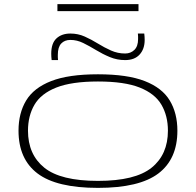

<svg xmlns="http://www.w3.org/2000/svg" viewBox="-20 -903 952 933"><path d="M70 -268Q70 -353 107 -414.5Q144 -476 228.5 -509Q313 -542 456 -542Q599 -542 683.5 -509Q768 -476 805 -414.5Q842 -353 842 -268Q842 -130 749.5 -60Q657 10 456 10Q255 10 162.5 -60Q70 -130 70 -268ZM116 -268Q116 -152 195.5 -88Q275 -24 456 -24Q637 -24 716.5 -88Q796 -152 796 -268Q796 -340 764.5 -394Q733 -448 659 -477.5Q585 -507 456 -507Q328 -507 253.5 -477.5Q179 -448 147.5 -394Q116 -340 116 -268ZM231 -611Q230 -619 229.5 -627Q229 -635 229 -642Q229 -693 254.5 -716.5Q280 -740 322 -740Q359 -740 391.5 -725.5Q424 -711 455.5 -691.5Q487 -672 519.5 -657.5Q552 -643 588 -643Q615 -643 633 -660.5Q651 -678 651 -713Q651 -719 651 -726Q651 -733 650 -740H681Q682 -732 682.5 -724Q683 -716 683 -709Q683 -665 658.5 -638Q634 -611 588 -611Q549 -611 514 -625.5Q479 -640 447 -659.5Q415 -679 384.5 -694Q354 -709 322 -709Q294 -709 277.5 -691.5Q261 -674 261 -637Q261 -632 261 -625Q261 -618 262 -611ZM259 -849V-883H653V-849Z"/></svg>

Font: Georama ExtraExtended ExtraLight
Style: Regular
Weight: 200
Width: 8
Designer: Jean-Baptiste Levee
Foundry: Production Type
Version: Version 1.000